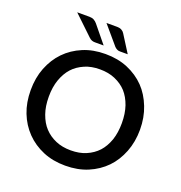

<svg xmlns="http://www.w3.org/2000/svg" viewBox="-158 -1046 1121 1189"><g transform="rotate(20 402.0 -452.0)"><path d="M735.8 -212.4Q709 -144 663.1 -96.7Q616.2 -48.3 549.3 -20Q483.9 7.3 401.9 7.3Q320.3 7.3 255.4 -20Q189 -47.9 141.6 -96.7Q93.8 -146 67.9 -212.4Q42 -278.3 42 -359.9Q42 -441.4 67.9 -507.3Q94.7 -575.7 141.6 -624Q189 -672.9 255.4 -700.7Q320.3 -728 401.9 -728Q483.9 -728 549.3 -700.7Q616.2 -672.4 663.1 -624Q708.5 -577.1 735.8 -507.3Q762.2 -439.9 762.2 -359.9Q762.2 -279.8 735.8 -212.4ZM626 -471.7Q608.4 -522 578.1 -555.7Q548.3 -588.4 502 -608.4Q459 -627 401.9 -627Q345.7 -627 302.7 -608.4Q256.3 -588.4 226.6 -555.7Q196.3 -522.5 178.2 -471.7Q161.1 -423.3 161.1 -359.9Q161.1 -296.4 178.2 -248Q196.3 -196.8 226.6 -164.6Q257.8 -130.9 302.7 -111.8Q345.7 -93.3 401.9 -93.3Q459 -93.3 502 -111.8Q546.9 -130.9 578.1 -164.6Q607.9 -197.3 626 -248Q642.6 -297.4 642.6 -359.9Q642.6 -422.4 626 -471.7ZM340.8 -910.6H411.1Q428.7 -910.6 440.9 -903.8Q453.6 -896.5 459.5 -886.2L530.8 -773.4H480Q467.3 -773.4 460 -777.8Q452.6 -781.2 443.8 -789.6ZM147.9 -910.6H229Q246.6 -910.6 258.8 -903.8Q271.5 -896.5 279.8 -886.2L372.1 -773.4H314.5Q302.2 -773.4 293 -777.3Q284.2 -780.8 274.9 -789.6Z"/></g></svg>

Font: Lato-SemiBold
Style: Regular
Weight: 500
Designer: Lukasz Dziedzic with Adam Twardoch and Botio Nikoltchev
Foundry: tyPoland Lukasz Dziedzic
Version: ""